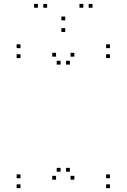

<svg xmlns="http://www.w3.org/2000/svg" viewBox="-20 -971 660 1001"><path d="M553.2 10V-10H533.2V10ZM553.2 -41.8V-61.8H533.2V-41.8ZM344.3 -75.8V-95.8H324.3V-75.8ZM367.7 -34.3V-54.3H347.7V-34.3ZM367.7 -675.7V-695.7H347.7V-675.7ZM344.3 -634.2V-654.2H324.3V-634.2ZM553.2 -668.2V-688.2H533.2V-668.2ZM553.2 -720V-740H533.2V-720ZM86.8 -720V-740H66.8V-720ZM86.8 -668.2V-688.2H66.8V-668.2ZM295.7 -634.2V-654.2H275.7V-634.2ZM272.3 -675.7V-695.7H252.3V-675.7ZM272.3 -34.3V-54.3H252.3V-34.3ZM295.7 -75.8V-95.8H275.7V-75.8ZM86.8 -41.8V-61.8H66.8V-41.8ZM86.8 10V-10H66.8V10ZM462.3 -930.7V-950.7H442.3V-930.7ZM414.3 -930.7V-950.7H394.3V-930.7ZM320 -864.8V-884.8H300V-864.8ZM225.7 -930.7V-950.7H205.7V-930.7ZM177.7 -930.7V-950.7H157.7V-930.7ZM320 -804.3V-824.3H300V-804.3Z"/></svg>

Font: Monaspace Xenon Dots Var
Style: Regular
Weight: 400
Designer: Riley Cran and the Lettermatic Team
Version: Version 1.100 (Monaspace Xenon Dots)